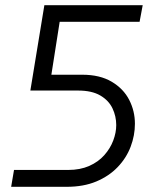

<svg xmlns="http://www.w3.org/2000/svg" viewBox="-20 -720 599 740"><path d="M23 0 34 -65H243Q289 -65 324 -80.5Q359 -96 382 -122Q405 -148 416.5 -178.5Q428 -209 428 -238Q428 -272 413.5 -302.5Q399 -333 366.5 -352Q334 -371 281 -371H97L151 -700H530L518 -636H210L178 -432H297Q365 -432 410.5 -405Q456 -378 478 -335Q500 -292 500 -243Q500 -198 483.5 -154.5Q467 -111 433.5 -76Q400 -41 351 -20.5Q302 0 237 0Z"/></svg>

Font: MuseoModerno Thin Light
Style: Italic
Weight: 300
Italic angle: -9°
Version: Version 1.003